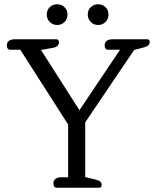

<svg xmlns="http://www.w3.org/2000/svg" viewBox="-20 -879 733 899"><path d="M199 -811Q199 -832 213 -845.5Q227 -859 248 -859Q268 -859 282 -845.5Q296 -832 296 -811Q296 -790 282 -776Q268 -762 248 -762Q227 -762 213 -776Q199 -790 199 -811ZM391 -811Q391 -832 405 -845.5Q419 -859 440 -859Q460 -859 474 -845.5Q488 -832 488 -811Q488 -790 474 -776Q460 -762 440 -762Q419 -762 405 -776Q391 -790 391 -811ZM230 -21Q230 -34 240 -41.5Q250 -49 267 -49H299V-296L75 -646H29Q12 -646 12 -667Q12 -680 21.5 -687.5Q31 -695 48 -695H244Q256 -695 256 -681Q256 -660 228 -655L172 -645L352 -363L542 -646H487Q470 -646 470 -667Q470 -680 479.5 -687.5Q489 -695 506 -695H670Q681 -695 681 -682Q681 -665 657 -658L608 -645L379 -306V-50L428 -38Q443 -34 449.5 -28.5Q456 -23 456 -13Q456 0 444 0H247Q230 0 230 -21Z"/></svg>

Font: Maitree
Style: Regular
Weight: 400
Designer: CadsonDemak Team
Foundry: CadsonDemak
Version: Version 1.001